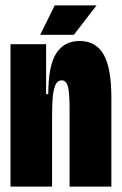

<svg xmlns="http://www.w3.org/2000/svg" viewBox="-20 -692 451 712"><path d="M19 -323V-528H151V-343H159Q159 -448 188.5 -494Q218 -540 275 -540Q336 -540 364.5 -489.5Q393 -439 393 -330V0H238V-288Q238 -347 232 -370.5Q226 -394 209 -394Q192 -394 184.5 -374.5Q177 -355 175 -325.5Q173 -296 173 -244V0H19ZM129 -563 183 -672H338L254 -563Z"/></svg>

Font: Bricolage Grotesque 96pt Condensed ExBd
Style: Regular
Weight: 800
Width: 3
Designer: Mathieu Triay
Foundry: Atelier Triay
Version: Version 1.001;Glyphs 3.2 (3207)